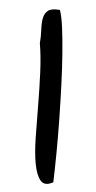

<svg xmlns="http://www.w3.org/2000/svg" viewBox="-84 -740 396 792"><g transform="rotate(10 114.5 -343.5)"><path d="M43 -552.7Q43 -581.1 39.1 -607.9Q35.2 -634.8 37.1 -655.8Q39.1 -676.8 52.2 -689.5Q65.4 -702.1 100.6 -702.1Q111.3 -679.7 121.6 -633.8Q131.8 -587.9 141.6 -528.3Q151.4 -468.8 160.2 -398.9Q168.9 -329.1 176.3 -258.8Q183.6 -188.5 189 -120.6Q194.3 -52.7 197.3 2.9Q165 24.4 145.5 5.9Q126 -12.7 113.3 -57.1Q100.6 -101.6 93.8 -165.5Q86.9 -229.5 80.6 -298.3Q74.2 -367.2 65.4 -434.1Q56.6 -501 43 -552.7Z"/></g></svg>

Font: Gloria Hallelujah
Style: Regular
Weight: 400
Designer: Kimberly Geswein
Foundry: Kimberly Geswein
Version: Version 1.004 2010